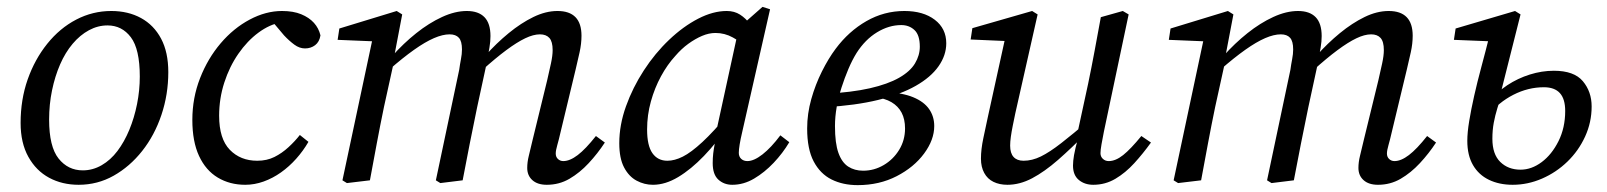

<svg xmlns="http://www.w3.org/2000/svg" viewBox="-20 -525 4678 559"><path d="M209 13Q161 13 123 -7.5Q85 -28 62.5 -68.5Q40 -109 40 -167Q40 -235 60.5 -293.5Q81 -352 117.5 -397.5Q154 -443 202 -468Q250 -493 304 -493Q353 -493 390.5 -472.5Q428 -452 449 -412.5Q470 -373 470 -315Q470 -250 450 -190.5Q430 -131 394 -85.5Q358 -40 311 -13.5Q264 13 209 13ZM221 -29Q250 -29 276 -44Q302 -59 322 -85.5Q342 -112 356.5 -147Q371 -182 379 -222Q387 -262 387 -302Q387 -382 361 -416.5Q335 -451 293 -451Q265 -451 239 -437Q213 -423 191.5 -397.5Q170 -372 155 -337.5Q140 -303 131.5 -262Q123 -221 123 -177Q123 -98 150.5 -63.5Q178 -29 221 -29Z M694 13Q649 13 614 -8Q579 -29 559.5 -71Q540 -113 540 -176Q540 -240 562.5 -297.5Q585 -355 622.5 -399Q660 -443 707 -468Q754 -493 801 -493Q834 -493 857 -483.5Q880 -474 894 -458.5Q908 -443 913 -422Q910 -403 897.5 -393.5Q885 -384 868 -384Q852 -384 837 -395Q822 -406 807 -422L764 -473H819V-460H799Q765 -454 732.5 -430Q700 -406 674 -368.5Q648 -331 633 -284.5Q618 -238 618 -188Q618 -121 649 -89Q680 -57 729 -57Q757 -57 779 -68Q801 -79 820 -96.5Q839 -114 853 -132L878 -112Q863 -86 842.5 -63Q822 -40 798 -23Q774 -6 747.5 3.5Q721 13 694 13Z M990 8 977 0 1067 -423 1084 -404 963 -409 968 -442 1135 -493 1151 -483 1127 -357 1129 -355 1098 -214Q1087 -161 1077 -107.5Q1067 -54 1057 0ZM1262 8 1249 0 1317 -322Q1319 -337 1322 -352.5Q1325 -368 1325 -381Q1325 -405 1316 -415Q1307 -425 1289 -425Q1269 -425 1243.5 -414Q1218 -403 1185.5 -380Q1153 -357 1113 -322V-362H1122Q1155 -399 1192 -428.5Q1229 -458 1267 -475.5Q1305 -493 1339 -493Q1373 -493 1390.5 -475Q1408 -457 1408 -420Q1408 -404 1405 -386.5Q1402 -369 1399 -353L1398 -346L1369 -212Q1358 -159 1347.5 -106Q1337 -53 1327 0ZM1572 13Q1545 13 1530 -0.5Q1515 -14 1515 -36Q1515 -53 1519.5 -71Q1524 -89 1531 -119L1573 -291Q1579 -317 1584 -340Q1589 -363 1589 -379Q1589 -404 1579.5 -414.5Q1570 -425 1552 -425Q1533 -425 1509 -413.5Q1485 -402 1454 -379Q1423 -356 1383 -320V-363H1393Q1425 -399 1461 -428.5Q1497 -458 1533 -475.5Q1569 -493 1603 -493Q1638 -493 1655.5 -475Q1673 -457 1673 -421Q1673 -398 1667.5 -373Q1662 -348 1656 -323L1612 -140Q1607 -118 1602.5 -102.5Q1598 -87 1598 -78Q1598 -68 1604.5 -62Q1611 -56 1620 -56Q1639 -56 1662 -73.5Q1685 -91 1715 -129L1741 -110Q1720 -78 1694 -50Q1668 -22 1638 -4.5Q1608 13 1572 13Z M1881 13Q1856 13 1833.5 1Q1811 -11 1797 -37.5Q1783 -64 1783 -108Q1783 -161 1802.5 -215.5Q1822 -270 1854.5 -320Q1887 -370 1928 -409Q1969 -448 2012.5 -470.5Q2056 -493 2096 -493Q2118 -493 2134.5 -482.5Q2151 -472 2164.5 -454Q2178 -436 2192 -412L2156 -386Q2137 -403 2113.5 -416Q2090 -429 2063 -429Q2044 -429 2024 -420.5Q2004 -412 1984 -397.5Q1964 -383 1946 -362Q1923 -337 1904.5 -303Q1886 -269 1875 -229.5Q1864 -190 1864 -148Q1864 -101 1879.5 -79Q1895 -57 1923 -57Q1944 -57 1968 -69Q1992 -81 2025 -111.5Q2058 -142 2102 -195L2111 -160H2101Q2067 -110 2029.5 -71Q1992 -32 1954.5 -9.5Q1917 13 1881 13ZM2112 13Q2088 13 2071.5 -2Q2055 -17 2055 -50Q2055 -65 2056.5 -78Q2058 -91 2060.5 -104Q2063 -117 2066 -132L2064 -136L2132 -448L2141 -453L2200 -505L2222 -498L2141 -141Q2136 -120 2133.5 -104.5Q2131 -89 2131 -80Q2131 -69 2138 -62.5Q2145 -56 2156 -56Q2175 -56 2200 -75.5Q2225 -95 2252 -131L2278 -111Q2259 -79 2232.5 -51Q2206 -23 2175.5 -5Q2145 13 2112 13Z M2477 14Q2434 14 2401 -2.5Q2368 -19 2349 -55Q2330 -91 2330 -151Q2330 -194 2342 -236.5Q2354 -279 2373 -317Q2392 -355 2413 -383Q2451 -434 2502.5 -463.5Q2554 -493 2613 -493Q2668 -493 2701.5 -467.5Q2735 -442 2735 -399Q2735 -364 2712.5 -332Q2690 -300 2646 -275Q2602 -250 2536.5 -234Q2471 -218 2383 -213V-252Q2460 -256 2512.5 -268Q2565 -280 2597.5 -298.5Q2630 -317 2644 -340.5Q2658 -364 2658 -389Q2658 -423 2642.5 -437.5Q2627 -452 2604 -452Q2568 -452 2533.5 -431Q2499 -410 2474 -371Q2461 -350 2450 -324Q2439 -298 2430 -270Q2421 -242 2416 -213.5Q2411 -185 2411 -158Q2411 -108 2421 -80Q2431 -52 2449.5 -40Q2468 -28 2493 -28Q2525 -28 2553 -44.5Q2581 -61 2598 -89Q2615 -117 2615 -151Q2615 -178 2605 -197Q2595 -216 2575.5 -227.5Q2556 -239 2527 -242L2559 -270L2557 -257Q2607 -255 2638.5 -242Q2670 -229 2685 -207.5Q2700 -186 2700 -158Q2700 -118 2670.5 -78Q2641 -38 2590.5 -12Q2540 14 2477 14Z M2913 13Q2890 13 2872.5 4.5Q2855 -4 2845.5 -21.5Q2836 -39 2836 -63Q2836 -90 2843 -123Q2850 -156 2856 -184L2910 -430L2921 -405L2806 -410L2811 -443L2985 -493L3001 -483L2936 -195Q2932 -176 2928.5 -158.5Q2925 -141 2923 -126.5Q2921 -112 2921 -101Q2921 -79 2931 -68Q2941 -57 2960 -57Q2985 -57 3010.5 -69.5Q3036 -82 3070 -108.5Q3104 -135 3151 -175L3157 -141H3146Q3100 -94 3060.5 -59.5Q3021 -25 2985 -6Q2949 13 2913 13ZM3163 13Q3138 13 3121 -1Q3104 -15 3104 -43Q3104 -56 3107 -73.5Q3110 -91 3119 -124H3114L3148 -281Q3158 -329 3167 -377.5Q3176 -426 3185 -475L3249 -493L3266 -483L3194 -142Q3190 -122 3187 -105Q3184 -88 3184 -79Q3184 -69 3191 -62.5Q3198 -56 3208 -56Q3228 -56 3250 -73.5Q3272 -91 3303 -129L3331 -110Q3308 -78 3282.5 -50Q3257 -22 3227.5 -4.5Q3198 13 3163 13Z M3410 8 3397 0 3487 -423 3504 -404 3383 -409 3388 -442 3555 -493 3571 -483 3547 -357 3549 -355 3518 -214Q3507 -161 3497 -107.5Q3487 -54 3477 0ZM3682 8 3669 0 3737 -322Q3739 -337 3742 -352.5Q3745 -368 3745 -381Q3745 -405 3736 -415Q3727 -425 3709 -425Q3689 -425 3663.5 -414Q3638 -403 3605.5 -380Q3573 -357 3533 -322V-362H3542Q3575 -399 3612 -428.5Q3649 -458 3687 -475.5Q3725 -493 3759 -493Q3793 -493 3810.5 -475Q3828 -457 3828 -420Q3828 -404 3825 -386.5Q3822 -369 3819 -353L3818 -346L3789 -212Q3778 -159 3767.5 -106Q3757 -53 3747 0ZM3992 13Q3965 13 3950 -0.5Q3935 -14 3935 -36Q3935 -53 3939.5 -71Q3944 -89 3951 -119L3993 -291Q3999 -317 4004 -340Q4009 -363 4009 -379Q4009 -404 3999.5 -414.5Q3990 -425 3972 -425Q3953 -425 3929 -413.5Q3905 -402 3874 -379Q3843 -356 3803 -320V-363H3813Q3845 -399 3881 -428.5Q3917 -458 3953 -475.5Q3989 -493 4023 -493Q4058 -493 4075.5 -475Q4093 -457 4093 -421Q4093 -398 4087.5 -373Q4082 -348 4076 -323L4032 -140Q4027 -118 4022.5 -102.5Q4018 -87 4018 -78Q4018 -68 4024.5 -62Q4031 -56 4040 -56Q4059 -56 4082 -73.5Q4105 -91 4135 -129L4161 -110Q4140 -78 4114 -50Q4088 -22 4058 -4.5Q4028 13 3992 13Z M4384 13Q4345 13 4315 -1.5Q4285 -16 4268.5 -44.5Q4252 -73 4252 -115Q4252 -139 4257.5 -172.5Q4263 -206 4272 -246Q4281 -286 4293 -330.5Q4305 -375 4317 -423L4337 -404L4213 -409L4218 -442L4391 -493L4407 -483L4351 -261L4353 -253Q4346 -231 4339.5 -210Q4333 -189 4329 -167.5Q4325 -146 4325 -121Q4325 -76 4348 -53.5Q4371 -31 4407 -31Q4439 -31 4468.5 -53Q4498 -75 4517.5 -114Q4537 -153 4537 -202Q4537 -237 4521.5 -254Q4506 -271 4475 -271Q4429 -271 4386 -249Q4343 -227 4313 -189L4301 -229H4318Q4338 -257 4368.5 -277Q4399 -297 4434 -308Q4469 -319 4504 -319Q4563 -319 4588.5 -288.5Q4614 -258 4614 -215Q4614 -169 4595 -127.5Q4576 -86 4543.5 -54.5Q4511 -23 4469.5 -5Q4428 13 4384 13Z"/></svg>

Font: Source Serif 4 18pt
Style: Italic
Weight: 400
Italic angle: -12°
Designer: Frank Grießhammer
Foundry: Adobe Systems Incorporated
Version: Version 4.004;hotconv 1.0.116;makeotfexe 2.5.65601